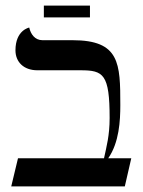

<svg xmlns="http://www.w3.org/2000/svg" viewBox="-20 -663 508 683"><path d="M238 -520H131C104 -520 89 -542 84 -565C84 -565 35 -556 35 -484C35 -443 64 -413 113 -413H267C348 -413 370 -399 370 -243C370 -181 359 -142 350 -100H44L20 0H424L447 -100H365C404 -156 408 -234 408 -289C408 -438 406 -520 238 -520ZM136 -601H300V-643H136Z"/></svg>

Font: Libertinus Serif
Style: Regular
Weight: 400
Designer: Philipp H. Poll, Khaled Hosny
Foundry: Caleb Maclennan
Version: Version 7.050;RELEASE